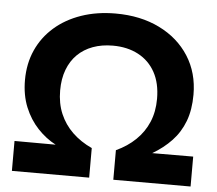

<svg xmlns="http://www.w3.org/2000/svg" viewBox="-51 -772 936 828"><g transform="rotate(5 417.0 -357.5)"><path d="M30 0V-129.5L208 -129Q165 -151.5 129.8 -189Q94.5 -226.5 73.2 -278.2Q52 -330 52 -395.5Q52 -466.5 78.2 -525Q104.5 -583.5 153 -626Q201.5 -668.5 268.8 -691.8Q336 -715 417 -715Q525 -715 607.2 -674.5Q689.5 -634 735.5 -562Q781.5 -490 781.5 -395.5Q781.5 -330 762.8 -280.5Q744 -231 709 -194Q674 -157 626 -129L803.5 -129.5V0H469V-128Q518 -150.5 553.2 -184.5Q588.5 -218.5 607.5 -263.2Q626.5 -308 626.5 -364Q626.5 -431.5 600.5 -478.8Q574.5 -526 527.2 -551Q480 -576 417 -576Q369.5 -576 330.8 -561.8Q292 -547.5 264.5 -520.5Q237 -493.5 222 -454Q207 -414.5 207 -364Q207 -308 226 -263.2Q245 -218.5 280.2 -184.5Q315.5 -150.5 364.5 -128V0Z"/></g></svg>

Font: Geologica Thin Roman SemiBold
Style: Regular
Weight: 600
Version: Version 1.010;gftools[0.9.28]